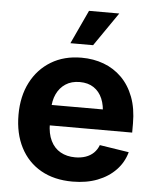

<svg xmlns="http://www.w3.org/2000/svg" viewBox="-54 -807 698 864"><g transform="rotate(5 295.0 -375.0)"><path d="M305.7 10.7Q222.7 10.7 162.6 -23.4Q102.5 -57.6 70.1 -120.4Q37.6 -183.1 37.6 -268.1Q37.6 -351.6 70.1 -414.6Q102.5 -477.5 161.1 -512.9Q219.7 -548.3 298.3 -548.3Q352.5 -548.3 398.9 -531Q445.3 -513.7 480.2 -479Q515.1 -444.3 534.7 -392.8Q554.2 -341.3 554.2 -273.4V-232.4H96.7V-324.7H482.9L415 -300.3Q415 -342.3 401.9 -373.3Q388.7 -404.3 363 -421.4Q337.4 -438.5 299.8 -438.5Q262.2 -438.5 235.8 -421.1Q209.5 -403.8 195.6 -374Q181.6 -344.2 181.6 -305.7V-241.2Q181.6 -195.3 197.3 -163.3Q212.9 -131.3 241.5 -115.2Q270 -99.1 308.1 -99.1Q334 -99.1 355.2 -106.4Q376.5 -113.8 391.4 -128.2Q406.2 -142.6 414.1 -163.6L546.4 -143.1Q533.7 -96.7 500.7 -62.3Q467.8 -27.8 418.2 -8.5Q368.7 10.7 305.7 10.7ZM242.2 -608.9 313 -761.2H449.7L344.7 -608.9Z"/></g></svg>

Font: Inter 17pt
Style: Bold
Weight: 700
Version: Version 4.001;git-66647c0bb